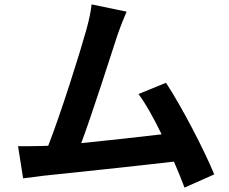

<svg xmlns="http://www.w3.org/2000/svg" viewBox="-20 -807 1040 872"><path d="M555 -754 396 -787C392 -753 386 -722 372 -671C343 -567 257 -293 199 -145C190 -145 180 -144 172 -144C139 -143 96 -143 62 -143L85 3C117 -1 154 -6 179 -9C305 -22 608 -54 770 -73C789 -30 805 11 818 45L953 -15C907 -127 805 -323 734 -431L609 -380C642 -336 679 -269 714 -197C613 -185 471 -169 349 -157C399 -291 480 -545 512 -643C527 -687 542 -724 555 -754Z"/></svg>

Font: DAIFUKU Sans JP
Style: Bold
Weight: 700
Designer: Original font ‘Source Han Sans JP’ : Ryoko NISHIZUKA  (kana, bopomofo & ideographs); Paul D. Hunt (Latin, Greek & Cyrill
Foundry: Daifuku
Version: Version 1.001